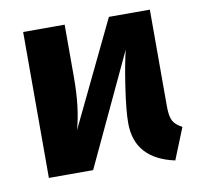

<svg xmlns="http://www.w3.org/2000/svg" viewBox="-66 -601 721 688"><g transform="rotate(-10 294.0 -257.0)"><path d="M522 -179Q522 -144 530.5 -127Q539 -110 564 -97L518 17Q375 -14 375 -144Q375 -190 387.5 -273.5Q400 -357 412 -405L222 0H61V-531H212V-339Q212 -229 190 -151L373 -531H522Z"/></g></svg>

Font: FiraGO
Style: Bold
Weight: 700
Designer: bBox Type
Foundry: bBox Type GmbH
Version: Version 1.001;PS 001.001;hotconv 1.0.88;makeotf.lib2.5.64775